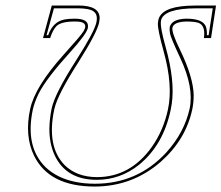

<svg xmlns="http://www.w3.org/2000/svg" viewBox="-20 -665 804 697"><path d="M251 -586.9Q202.1 -586.9 185.1 -570.3Q171.4 -556.2 162.1 -526.9H136.2L168 -645H264.2Q342.3 -645 341.8 -598.6Q341.3 -590.8 339.8 -583Q331.5 -544.9 264.2 -438.5Q189.9 -322.3 178.2 -272.5Q177.7 -270 177.2 -269Q148.4 -134.3 213.9 -66.4Q257.8 -22.5 331.5 -22Q453.6 -22 531.7 -132.3Q573.7 -192.4 589.8 -268.1Q608.4 -355 574.2 -478Q551.8 -558.6 553.2 -581.1Q553.7 -587.4 554.7 -591.8Q564.5 -638.2 659.7 -644Q676.3 -645 694.3 -645H764.2L746.1 -526.9H720.2Q726.6 -572.3 700.7 -582Q686.5 -586.9 656.7 -586.9Q611.3 -585.9 606 -564.9Q602.5 -547.9 632.8 -485.8Q682.1 -384.3 683.1 -318.8Q683.1 -293 678.2 -269Q654.8 -158.2 563.5 -77.6Q460.9 11.7 324.2 12.2Q158.2 12.2 103.5 -100.1Q68.8 -171.9 89.4 -269Q106.9 -350.6 211.4 -466.8Q274.4 -536.6 282.7 -550.8Q287.6 -559.1 289.1 -564.9Q292.5 -582 269.5 -585.9Q261.2 -586.9 251 -586.9ZM251 -597.2Q302.2 -597.2 299.3 -567.4Q298.8 -564.9 298.8 -563Q293.9 -541 234.4 -475.1Q148.4 -380.4 120.6 -325.7Q105.5 -294.9 99.1 -267.1Q70.3 -130.9 146.5 -57.1Q187 -19 250.5 -5.4Q285.2 2 324.2 2Q479.5 2 584 -111.8Q649.4 -184.1 668.5 -271Q684.6 -347.2 634.3 -454.6Q600.1 -527.3 597.2 -543Q594.7 -557.1 596.2 -566.9Q604 -596.2 656.7 -597.2Q716.3 -597.2 727.5 -568.4Q731.9 -555.2 731 -537.1H737.3L752.4 -634.8H694.3Q576.7 -634.8 564.9 -592.3Q564.5 -590.8 564.5 -589.8Q560.1 -569.3 581.1 -495.1Q615.7 -372.1 603.5 -288.1Q601.6 -276.4 599.6 -266.1Q572.8 -138.7 484.9 -66.9Q416.5 -12.2 331.5 -12.2Q219.2 -12.2 177.7 -103Q159.2 -144.5 159.2 -197.3Q159.7 -232.9 167.5 -271Q178.7 -324.7 255.9 -445.3Q321.8 -548.3 329.6 -582.5Q330.1 -584 330.1 -585Q337.4 -619.1 309.6 -628.9Q304.2 -630.9 298.8 -631.8Q283.7 -634.8 264.2 -634.8H175.8L148.9 -537.1H154.8Q172.4 -586.4 213.9 -594.2Q228.5 -597.2 251 -597.2Z"/></svg>

Font: Linux Biolinum Outline O
Style: Italic
Weight: 400
Italic angle: -12°
Designer: Philipp H. Poll
Foundry: Philipp H. Poll
Version: Version 0.6.2